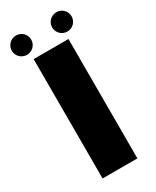

<svg xmlns="http://www.w3.org/2000/svg" viewBox="-203 -773 672 826"><g transform="rotate(-30 133.0 -359.5)"><path d="M47 0H220V-593H47ZM32 -623C58.5 -623 80 -644.5 80 -671C80 -697.5 58.5 -719 32 -719C5 -719 -16.5 -697.5 -16.5 -671C-16.5 -644.5 5 -623 32 -623ZM232.5 -623C259 -623 280.5 -644.5 280.5 -671C280.5 -697.5 259 -719 232.5 -719C205.5 -719 184 -697.5 184 -671C184 -644.5 205.5 -623 232.5 -623Z"/></g></svg>

Font: Anybody
Style: Bold
Weight: 700
Designer: Tyler Finck
Foundry: Etcetera Type Company
Version: Version 1.110